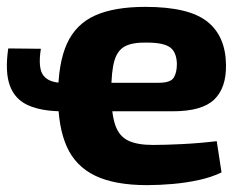

<svg xmlns="http://www.w3.org/2000/svg" viewBox="-20 -527 713 559"><path d="M408 12Q314 12 257 -15.5Q200 -43 174.5 -100Q149 -157 149 -246Q149 -343 175 -400Q201 -457 257 -482Q313 -507 403 -507Q529 -507 583 -464.5Q637 -422 638 -338Q639 -271 603.5 -237Q568 -203 483 -203H162Q102 -203 63 -220Q24 -237 9 -277Q-6 -317 4 -386L99 -385Q90 -328 106.5 -307Q123 -286 162 -286H442Q476 -286 485.5 -300.5Q495 -315 495 -341Q494 -376 474.5 -389.5Q455 -403 408 -403Q367 -404 344.5 -392.5Q322 -381 313 -350Q304 -319 304 -260Q304 -198 315 -164.5Q326 -131 352.5 -118Q379 -105 425 -105Q460 -105 510.5 -107.5Q561 -110 611 -116L625 -25Q596 -11 559.5 -3Q523 5 484 8.5Q445 12 408 12Z"/></svg>

Font: Exo 2
Style: Bold
Weight: 700
Designer: Natanael Gama
Foundry: Natanael Gama
Version: Version 2.010